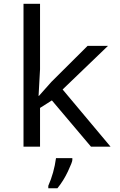

<svg xmlns="http://www.w3.org/2000/svg" viewBox="-20 -780 640 1021"><path d="M187 -270 252.9 -344.2 445.8 -536.1H554.2L313 -304.2L567.9 0H463.9L255.9 -246.1L192.9 -206.1V0H105V-759.8H192.9V-411.1L185.1 -270ZM236.8 208Q267.1 139.6 277.8 61H364.7V70.8Q364.7 81.5 341.3 131.3Q317.9 181.2 285.2 221.2H236.8Z"/></svg>

Font: Droid Sans Mono
Style: Regular
Weight: 400
Monospace: yes
Foundry: Ascender Corporation
Version: Version 1.00 build 112